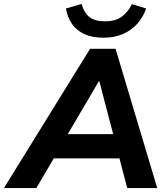

<svg xmlns="http://www.w3.org/2000/svg" viewBox="-65 -952 848 972"><path d="M-45 0 391 -705H520L731 0H579L530 -187L577 -150H168L227 -184L119 0ZM435 -540 261 -244 240 -273H545L516 -242L438 -540ZM459 -761Q402 -761 362 -779.5Q322 -798 299 -831.5Q276 -865 269 -909L348 -932Q361 -886 389 -865Q417 -844 466 -844Q517 -844 549 -866Q581 -888 603 -931L675 -909Q659 -863 628 -829.5Q597 -796 554 -778.5Q511 -761 459 -761Z"/></svg>

Font: Nunito Sans 11pt ExtraBold
Style: Italic
Weight: 800
Italic angle: -9°
Version: Version 3.101;gftools[0.9.27]